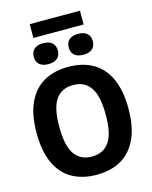

<svg xmlns="http://www.w3.org/2000/svg" viewBox="-155 -1197 1033 1305"><g transform="rotate(-15 361.0 -544.5)"><path d="M37.5 -370Q37.5 -499.5 77.5 -584.2Q117.5 -669 189.8 -709.2Q262 -749.5 361 -749.5Q460 -749.5 532.2 -709Q604.5 -668.5 644.2 -583.8Q684 -499 684 -370Q684 -241 644 -156.2Q604 -71.5 531.8 -31Q459.5 9.5 361 9.5Q262 9.5 189.5 -30.8Q117 -71 77.2 -155.8Q37.5 -240.5 37.5 -370ZM524 -366.5Q524 -503 482.5 -562.2Q441 -621.5 361 -621.5Q281 -621.5 239.2 -563.2Q197.5 -505 197.5 -373.5Q197.5 -237 239 -177.8Q280.5 -118.5 361 -118.5Q440.5 -118.5 482.2 -176.8Q524 -235 524 -366.5ZM153 -875.5Q153 -910.5 175.2 -929.8Q197.5 -949 238 -949Q278.5 -949 300.5 -929.8Q322.5 -910.5 322.5 -875.5Q322.5 -840.5 300.5 -821.2Q278.5 -802 238 -802Q197 -802 175 -821Q153 -840 153 -875.5ZM399 -875.5Q399 -910.5 421.2 -929.8Q443.5 -949 484 -949Q524.5 -949 546.5 -929.8Q568.5 -910.5 568.5 -875.5Q568.5 -840.5 546.5 -821.2Q524.5 -802 484 -802Q443 -802 421 -821Q399 -840 399 -875.5ZM184 -1000.5V-1097.5H537.5V-1000.5Z"/></g></svg>

Font: Encode Sans Semi Condensed
Style: Bold
Weight: 700
Width: 4
Designer: Multiple Designers
Foundry: Impallari Type
Version: Version 2.000